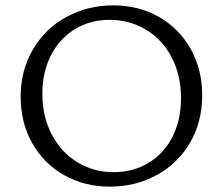

<svg xmlns="http://www.w3.org/2000/svg" viewBox="-20 -687 831 716"><path d="M57 -326Q57 -425 103 -503Q149 -581 228 -624Q307 -667 402 -667Q497 -667 572.5 -624Q648 -581 691 -504.5Q734 -428 734 -332Q734 -232 688.5 -154.5Q643 -77 564 -34Q485 9 390 9Q295 9 219 -34Q143 -77 100 -153.5Q57 -230 57 -326ZM655 -321Q655 -407 620 -473.5Q585 -540 524 -576.5Q463 -613 388 -613Q316 -613 259 -578Q202 -543 170 -480.5Q138 -418 138 -337Q138 -252 173 -185.5Q208 -119 268.5 -82Q329 -45 403 -45Q477 -45 534.5 -80Q592 -115 623.5 -177.5Q655 -240 655 -321Z"/></svg>

Font: LXGW Bright TC
Style: Regular
Weight: 400
Designer: Christian Thalmann (Catharsis Fonts)
Foundry: LXGW / Christian Thalmann (Catharsis Fonts) / Fontworks Inc.
Version: Version 5.501